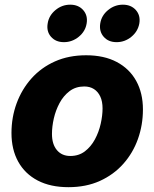

<svg xmlns="http://www.w3.org/2000/svg" viewBox="-20 -777 650 808"><path d="M268.1 10.7Q192.4 10.7 138.7 -17.3Q85 -45.4 56.6 -96.7Q28.3 -147.9 28.3 -217.3Q28.3 -283.2 50 -342.3Q71.8 -401.4 112.5 -447Q153.3 -492.7 211.4 -518.6Q269.5 -544.4 342.3 -544.4Q418 -544.4 471.4 -516.1Q524.9 -487.8 553.2 -436.5Q581.5 -385.3 581.5 -316.4Q581.5 -251 560.5 -192.1Q539.6 -133.3 499 -87.6Q458.5 -42 400.4 -15.6Q342.3 10.7 268.1 10.7ZM275.9 -120.6Q311.5 -120.6 337.2 -140.1Q362.8 -159.7 379.4 -190.4Q396 -221.2 403.8 -256.1Q411.6 -291 411.6 -320.8Q411.6 -350.1 402.1 -370.6Q392.6 -391.1 375.5 -402.1Q358.4 -413.1 334.5 -413.1Q298.8 -413.1 272.9 -393.6Q247.1 -374 230.7 -343.5Q214.4 -313 206.5 -278.6Q198.7 -244.1 198.7 -213.4Q198.7 -169.9 219.5 -145.3Q240.2 -120.6 275.9 -120.6ZM470.7 -599.6Q436 -599.6 416.3 -622.3Q396.5 -645 401.9 -678.7Q407.2 -711.9 434.8 -734.6Q462.4 -757.3 497.1 -757.3Q531.7 -757.3 551.8 -734.6Q571.8 -711.9 566.4 -678.7Q560.5 -645 533 -622.3Q505.4 -599.6 470.7 -599.6ZM249 -599.6Q214.4 -599.6 194.6 -622.3Q174.8 -645 180.7 -678.7Q186 -711.9 213.4 -734.6Q240.7 -757.3 275.4 -757.3Q310.1 -757.3 330.1 -734.6Q350.1 -711.9 344.7 -678.7Q339.4 -645 311.5 -622.3Q283.7 -599.6 249 -599.6Z"/></svg>

Font: Inter 20pt ExtraBold
Style: Italic
Weight: 800
Italic angle: -9.3988°
Version: Version 4.001;git-66647c0bb